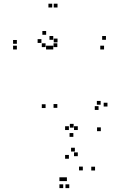

<svg xmlns="http://www.w3.org/2000/svg" viewBox="-20 -700 660 1013"><path d="M512 -8V-28H492V-8ZM547 -138V-158H527V-138ZM511 -147.5V-167.5H491V-147.5ZM500 -120V-140H480V-120ZM368.5 -26.5V-46.5H348.5V-26.5ZM282.5 -131V-151H262.5V-131ZM282.5 -451.5V-471.5H262.5V-451.5ZM261 -439V-459H241V-439ZM529 -439V-459H509V-439ZM539 -490V-510H519V-490ZM261 -490V-510H241V-490ZM283.5 -476.5V-496.5H263.5V-476.5ZM283.5 -660.5V-680.5H263.5V-660.5ZM255.5 -660.5V-680.5H235.5V-660.5ZM198.5 -473.5V-493.5H178.5V-473.5ZM223.5 -516.5V-536.5H203.5V-516.5ZM69 -469V-489H49V-469ZM69 -439V-459H49V-439ZM243 -439V-459H223V-439ZM220.5 -451.5V-471.5H200.5V-451.5ZM220.5 -130V-150H200.5V-130ZM367 22V2H347V22ZM345.5 292.5V272.5H325.5V292.5ZM481.5 199.5V179.5H461.5V199.5ZM375 99.5V79.5H355V99.5ZM390.5 124V104H370.5V124ZM390.5 -14V-34H370.5V-14ZM343.5 -14V-34H323.5V-14ZM343.5 137.5V117.5H323.5V137.5ZM417 199V179H397V199ZM333 255.5V235.5H313V255.5ZM313.5 255.5V235.5H293.5V255.5ZM313.5 292.5V272.5H293.5V292.5Z"/></svg>

Font: Monaspace Xenon Dots Var
Style: Regular
Weight: 400
Designer: Riley Cran and the Lettermatic Team
Version: Version 1.100 (Monaspace Xenon Dots)